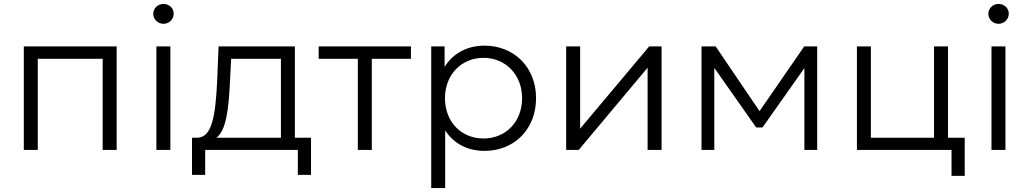

<svg xmlns="http://www.w3.org/2000/svg" viewBox="-20 -762 5232 976"><path d="M172 0V-463H502V0H573V-526H101V0Z M775 -526V0H846V-526ZM759 -692C759 -664 782 -641 811 -641C840 -641 863 -664 863 -693C863 -720 840 -742 811 -742C782 -742 759 -719 759 -692Z M1023 127V0H1494V127H1561V-62H1479V-526H1091L1084 -350C1075 -170 1057 -66 986 -62H956V127ZM1080 -62C1128 -98 1142 -197 1149 -346L1155 -463H1408V-62Z M1600 -463H1799V0H1870V-463H2069V-526H1600Z M2172 -526V194H2243V-99C2287 -31 2358 5 2443 5C2593 5 2705 -104 2705 -263C2705 -421 2592 -530 2443 -530C2355 -530 2283 -491 2240 -422V-526ZM2438 -468C2549 -468 2634 -383 2634 -263C2634 -141 2549 -58 2438 -58C2326 -58 2242 -141 2242 -263C2242 -383 2326 -468 2438 -468Z M2858 -526V0H2922L3272 -418V0H3343V-526H3280L2929 -108V-526Z M3546 0H3611V-417L3824 -114H3856L4069 -416V0H4134V-526H4068L3841 -197L3618 -526H3546Z M4817 0V132H4884V-62H4799V-526H4728V-62H4407V-526H4336V0Z M5020 -526V0H5091V-526ZM5004 -692C5004 -664 5027 -641 5056 -641C5085 -641 5108 -664 5108 -693C5108 -720 5085 -742 5056 -742C5027 -742 5004 -719 5004 -692Z"/></svg>

Font: Malon Grotesk
Style: Regular
Weight: 400
Designer: Julieta Ulanovsky
Foundry: Julieta Ulanovsky
Version: Version 7.200